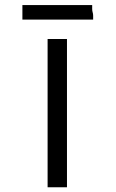

<svg xmlns="http://www.w3.org/2000/svg" viewBox="-20 -747 466 774"><path d="M250 -589.8V7.8H171.9V-589.8ZM70.3 -722.7V-726.6H351.6V-722.7V-710.9Q351.6 -703.1 353.5 -697.3Q355.5 -691.4 355.5 -683.6V-668H70.3V-671.9Z"/></svg>

Font: 和音 by 宁静之雨，公众号njzyshare
Style: Regular
Weight: 400
Designer: Steve Matteson
Foundry: Ascender Corporation
Version: Version 6.00;June 8, 2018;FontCreator 11.0.0.2388 32-bit